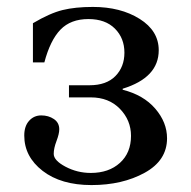

<svg xmlns="http://www.w3.org/2000/svg" viewBox="-20 -522 552 554"><path d="M50 -131Q50 -158 64 -173.5Q78 -189 99 -189Q120 -189 135.5 -178.5Q151 -168 151 -149Q151 -136 143 -115Q135 -94 135 -78Q135 -59 169 -41Q203 -23 242 -23Q294 -23 326 -52Q358 -81 358 -130Q358 -175 326 -208Q294 -241 242 -241H179V-276H238Q287 -276 313 -302.5Q339 -329 339 -370Q339 -412 311.5 -439.5Q284 -467 235 -467Q184 -467 154.5 -436.5Q125 -406 108 -342H75V-455Q124 -484 160.5 -493Q197 -502 248 -502Q328 -502 383 -467.5Q438 -433 438 -377Q438 -298 334 -266V-263Q394 -248 428 -208.5Q462 -169 462 -123Q462 -59 397.5 -23.5Q333 12 244 12Q156 12 103 -29Q50 -70 50 -131Z"/></svg>

Font: Linguistics Pro
Style: Regular
Weight: 400
Designer: Stefan Peev, Context Ltd
Foundry: Stefan Peev, Context Ltd
Version: Version 001.000